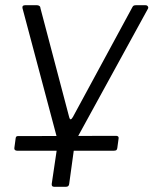

<svg xmlns="http://www.w3.org/2000/svg" viewBox="-20 -550 588 735"><path d="M187 165Q177 165 178 154L202 -8L66 -519Q64 -530 76 -530H122Q127 -530 131 -527Q135 -524 135 -518L245 -101Q249 -85 259 -102L487 -523Q489 -527 492 -528.5Q495 -530 500 -530H537Q543 -530 546 -525.5Q549 -521 546 -516L267 -7L245 153Q244 165 233 165ZM434 -20 429 17Q428 23 425 25Q422 27 415 27H46Q40 27 37 24Q34 21 35 16L40 -21Q41 -29 48 -29L425 -30Q430 -30 432.5 -27Q435 -24 434 -20Z"/></svg>

Font: Libre Franklin Light
Style: Italic
Weight: 300
Italic angle: -8°
Designer: Pablo Impallari, Rodrigo Fuenzalida, Nhung Nguyen
Foundry: Impallari Type
Version: Version 3.000